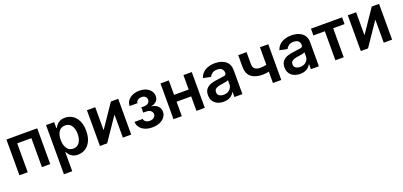

<svg xmlns="http://www.w3.org/2000/svg" viewBox="20 -1552 5782 2754"><g transform="rotate(-20 2911.5 -174.5)"><path d="M537.6 -545.9V0H410.6V-441.4H194.3V0H67.4V-545.9Z M672.4 204.1V-545.9H796.4V-455.6H804.7Q814 -474.6 832 -497.3Q850.1 -520 881.3 -536.4Q912.6 -552.7 960.9 -552.7Q1023.9 -552.7 1075 -520.5Q1126 -488.3 1156 -425.5Q1186 -362.8 1186 -272Q1186 -182.1 1156.5 -119.1Q1127 -56.2 1076.2 -23.2Q1025.4 9.8 960.4 9.8Q913.6 9.8 882.6 -6.1Q851.6 -22 833 -44.4Q814.5 -66.9 804.7 -86.4H799.3V204.1ZM926.3 -94.7Q989.7 -94.7 1022.7 -145.3Q1055.7 -195.8 1055.7 -272.5Q1055.7 -348.6 1023.2 -398.4Q990.7 -448.2 926.3 -448.2Q863.3 -448.2 830.1 -400.1Q796.9 -352.1 796.9 -272.5Q796.9 -192.9 830.6 -143.8Q864.3 -94.7 926.3 -94.7Z M1773.9 0H1646.5V-345.2H1641.6L1406.7 0H1296.4V-545.9H1423.3V-201.2H1428.2L1662.1 -545.9H1773.9Z M2095.2 6.8Q2031.2 6.8 1983.4 -14.2Q1935.5 -35.2 1908.4 -71.8Q1881.3 -108.4 1880.9 -154.8H2006.3Q2007.3 -128.4 2032.5 -111.3Q2057.6 -94.2 2094.2 -94.2Q2133.8 -94.2 2158 -114.5Q2182.1 -134.8 2182.1 -165Q2182.1 -198.2 2156 -217.8Q2129.9 -237.3 2084 -237.3H2043.5V-317.4H2084Q2123 -317.4 2147.9 -336.2Q2172.9 -355 2172.9 -387.2Q2172.9 -417 2152.1 -436Q2131.3 -455.1 2096.7 -455.1Q2062.5 -455.1 2038.1 -438.2Q2013.7 -421.4 2012.7 -392.6H1892.1Q1892.6 -439.5 1919.4 -475.6Q1946.3 -511.7 1992.9 -532Q2039.6 -552.2 2098.1 -552.2Q2157.2 -552.2 2201.2 -532Q2245.1 -511.7 2269.5 -476.8Q2293.9 -441.9 2293.9 -398.4Q2293.9 -350.6 2262.7 -320.6Q2231.4 -290.5 2185.1 -284.2V-281.2Q2249 -272.9 2281.5 -238.3Q2314 -203.6 2314 -153.3Q2314 -106.9 2286.1 -70.6Q2258.3 -34.2 2209 -13.7Q2159.7 6.8 2095.2 6.8Z M2546.4 -545.9V-325.2H2769.5V-545.9H2897V0H2769.5V-220.7H2546.4V0H2419.4V-545.9Z M3184.1 11.2Q3132.3 11.2 3090.8 -7.6Q3049.3 -26.4 3025.4 -63Q3001.5 -99.6 3001.5 -153.3Q3001.5 -214.8 3031.5 -248.8Q3061.5 -282.7 3109.1 -298.1Q3156.7 -313.5 3209.5 -318.8Q3280.8 -326.7 3312.5 -333.3Q3344.2 -339.8 3344.2 -368.2V-370.6Q3344.2 -410.6 3319.8 -432.9Q3295.4 -455.1 3249 -455.1Q3201.2 -455.1 3172.9 -434.1Q3144.5 -413.1 3134.8 -386.2L3017.1 -410.2Q3041 -482.4 3103.8 -517.6Q3166.5 -552.7 3248.5 -552.7Q3287.1 -552.7 3326.4 -543.7Q3365.7 -534.7 3398.4 -513.4Q3431.2 -492.2 3451.2 -455.8Q3471.2 -419.4 3471.2 -364.7V0H3349.6V-75.2H3344.7Q3326.7 -40 3287.1 -14.4Q3247.6 11.2 3184.1 11.2ZM3216.8 -83Q3275.4 -83 3310.3 -116.7Q3345.2 -150.4 3345.2 -195.8V-260.3Q3336.4 -253.4 3314 -248.3Q3291.5 -243.2 3266.4 -239.5Q3241.2 -235.8 3224.6 -233.4Q3181.6 -227.5 3153.1 -210Q3124.5 -192.4 3124.5 -154.8Q3124.5 -119.6 3150.4 -101.3Q3176.3 -83 3216.8 -83Z M3840.8 -162.1Q3728.5 -162.1 3667.2 -212.4Q3606 -262.7 3606 -364.3V-545.9H3732.9V-364.3Q3732.9 -312 3760.7 -289.3Q3788.6 -266.6 3840.8 -266.6Q3866.7 -266.6 3890.4 -269.8Q3914.1 -272.9 3937.5 -278.8V-545.9H4064.5V0H3937.5V-173.3Q3914.6 -168.5 3890.1 -165.3Q3865.7 -162.1 3840.8 -162.1Z M4351.6 11.2Q4299.8 11.2 4258.3 -7.6Q4216.8 -26.4 4192.9 -63Q4168.9 -99.6 4168.9 -153.3Q4168.9 -214.8 4199 -248.8Q4229 -282.7 4276.6 -298.1Q4324.2 -313.5 4377 -318.8Q4448.2 -326.7 4480 -333.3Q4511.7 -339.8 4511.7 -368.2V-370.6Q4511.7 -410.6 4487.3 -432.9Q4462.9 -455.1 4416.5 -455.1Q4368.7 -455.1 4340.3 -434.1Q4312 -413.1 4302.2 -386.2L4184.6 -410.2Q4208.5 -482.4 4271.2 -517.6Q4334 -552.7 4416 -552.7Q4454.6 -552.7 4493.9 -543.7Q4533.2 -534.7 4565.9 -513.4Q4598.6 -492.2 4618.7 -455.8Q4638.7 -419.4 4638.7 -364.7V0H4517.1V-75.2H4512.2Q4494.1 -40 4454.6 -14.4Q4415 11.2 4351.6 11.2ZM4384.3 -83Q4442.9 -83 4477.8 -116.7Q4512.7 -150.4 4512.7 -195.8V-260.3Q4503.9 -253.4 4481.4 -248.3Q4459 -243.2 4433.8 -239.5Q4408.7 -235.8 4392.1 -233.4Q4349.1 -227.5 4320.6 -210Q4292 -192.4 4292 -154.8Q4292 -119.6 4317.9 -101.3Q4343.8 -83 4384.3 -83Z M4890.6 0V-442.9H4715.8V-545.9H5191.4V-442.9H5017.6V0Z M5755.9 0H5628.4V-345.2H5623.5L5388.7 0H5278.3V-545.9H5405.3V-201.2H5410.2L5644 -545.9H5755.9Z"/></g></svg>

Font: Inter-SemiBold
Style: Regular
Weight: 600
Designer: Rasmus Andersson
Foundry: rsms
Version: Version 4.000;git-a52131595